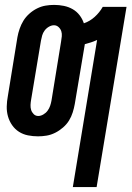

<svg xmlns="http://www.w3.org/2000/svg" viewBox="-20 -548 540 783"><path d="M277 215 376 -385Q363 -379 350.5 -375Q338 -371 326 -368L285 -124Q282 -107 276.5 -89.5Q271 -72 261.5 -56.5Q252 -41 237 -28Q222 -15 205 -6.5Q188 2 170.5 5Q153 8 135 8Q114 8 94 4Q74 0 57.5 -10.5Q41 -21 29.5 -37.5Q18 -54 12.5 -73.5Q7 -93 7.5 -114Q8 -135 12 -156L51 -396Q54 -413 60 -430.5Q66 -448 75.5 -463.5Q85 -479 99.5 -492Q114 -505 131 -513.5Q148 -522 165.5 -525Q183 -528 201 -528Q221 -528 240.5 -524Q260 -520 276.5 -510.5Q293 -501 304.5 -486Q316 -471 322 -453Q346 -461 366 -479Q386 -497 399 -520H496L374 215ZM136 -75Q146 -75 156.5 -81Q167 -87 174 -96.5Q181 -106 184.5 -116.5Q188 -127 190 -138L229 -378Q231 -389 232 -400Q233 -411 230 -420.5Q227 -430 219 -437.5Q211 -445 200 -445Q190 -445 179.5 -439Q169 -433 162 -423.5Q155 -414 152 -403.5Q149 -393 147 -382L107 -142Q105 -131 104.5 -120Q104 -109 107 -99.5Q110 -90 117.5 -82.5Q125 -75 136 -75Z"/></svg>

Font: Iosevka Oblique
Style: Bold
Weight: 700
Italic angle: -9°
Monospace: yes
Designer: Belleve Invis
Foundry: Belleve Invis
Version: Version 32.5.0; ttfautohint (v1.8.4)